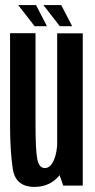

<svg xmlns="http://www.w3.org/2000/svg" viewBox="-20 -729 372 754"><path d="M228.5 0H305V-598H204.5V-68ZM119.5 -598.5H19.5V-239Q19.5 -136.5 30.2 -65.8Q41 5 115.5 5Q179 5 216.8 -44.5Q254.5 -94 254.5 -162L205 -177Q205 -131 191.5 -100Q178 -69 156 -69Q133.5 -69 126.5 -104Q119.5 -139 119.5 -239.5ZM215 -626H263.5L220.5 -709H150.5ZM116 -626H164.5L121.5 -709H51.5Z"/></svg>

Font: Anybody ExtraCondensed Medium
Style: Regular
Weight: 500
Width: 2
Version: Version 1.113;gftools[0.9.25]